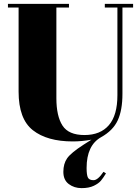

<svg xmlns="http://www.w3.org/2000/svg" viewBox="-20 -720 723 991"><path d="M586 -229V-681H521V-700H667V-681H612V-236Q612 -151 587.5 -98.5Q563 -46 502 -12Q427 30 427 147Q427 184 434 197Q441 210 463 210Q485 210 514 167L527 175Q513 198 501 212.5Q489 227 464 239Q439 251 401 251Q363 251 335 230Q307 209 307 167Q307 125 326.5 97Q346 69 411 27L452 1Q402 10 356 10Q223 10 149.5 -48Q76 -106 76 -247V-681H21V-700H336V-681H271V-213Q271 -121 302.5 -72Q334 -23 416 -23Q498 -23 542 -74Q586 -125 586 -229Z"/></svg>

Font: Abril Fatface
Style: Regular
Weight: 400
Designer: Veronika Burian, Jos Scaglione
Foundry: TypeTogether
Version: Version 1.001